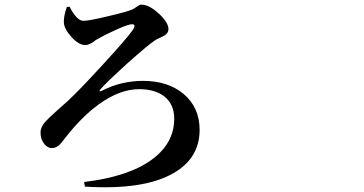

<svg xmlns="http://www.w3.org/2000/svg" viewBox="-20 -758 1540 812"><path d="M338.9 31.2 335.9 11.7Q523.4 -10.7 622.1 -83Q716.8 -152.3 716.8 -255.9Q716.8 -316.4 675.8 -349.6Q635.7 -380.9 568.4 -380.9Q486.3 -380.9 397.5 -316.4Q322.3 -261.7 252 -169.9Q237.3 -150.4 228.5 -142.6Q214.8 -131.8 198.2 -131.8Q181.6 -131.8 167 -149.4Q151.4 -168.9 151.4 -198.2Q151.4 -218.8 169.9 -241.2Q182.6 -255.9 221.7 -291Q250 -315.4 265.6 -330.1Q313.5 -374 414.6 -484.4Q515.6 -594.7 539.1 -627.9Q562.5 -661.1 529.3 -654.3Q504.9 -648.4 461.9 -627.9Q420.9 -609.4 390.6 -591.8Q385.7 -589.8 377.9 -583Q356.4 -567.4 340.8 -567.4Q313.5 -567.4 282.7 -601.1Q252 -634.8 250 -662.1Q249 -690.4 262.7 -728.5L274.4 -729.5Q304.7 -669.9 333 -669.9Q356.4 -669.9 437.5 -689.5Q516.6 -708 539.1 -717.8Q547.9 -721.7 559.1 -730Q570.3 -738.3 578.1 -738.3Q610.4 -738.3 651.4 -700.7Q692.4 -663.1 692.4 -634.8Q692.4 -621.1 681.6 -612.3Q674.8 -606.4 657.2 -598.6Q643.6 -592.8 637.7 -588.9Q608.4 -570.3 515.6 -487.3Q427.7 -407.2 404.3 -379.9Q399.4 -376 401.4 -373Q403.3 -370.1 408.2 -373Q491.2 -416 585 -416Q689.5 -416 755.9 -361.3Q824.2 -303.7 824.2 -209Q824.2 -89.8 714.8 -26.4Q588.9 46.9 338.9 31.2Z"/></svg>

Font: Bpmf GenRyu Min B
Style: B
Weight: 700
Foundry: But Ko
Version: Version 1.320